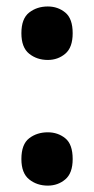

<svg xmlns="http://www.w3.org/2000/svg" viewBox="-20 -564 293 596"><path d="M46.4 -460.9Q46.4 -506.3 70.6 -525.1Q94.7 -543.9 128.4 -543.9Q159.7 -543.9 182.6 -525.1Q205.6 -506.3 205.6 -460.9Q205.6 -416.5 182.6 -397.2Q159.7 -377.9 128.4 -377.9Q94.7 -377.9 70.6 -397.2Q46.4 -416.5 46.4 -460.9ZM46.4 -70.3Q46.4 -116.2 70.6 -134.8Q94.7 -153.3 128.4 -153.3Q159.7 -153.3 182.6 -134.8Q205.6 -116.2 205.6 -70.3Q205.6 -26.4 182.6 -7.1Q159.7 12.2 128.4 12.2Q94.7 12.2 70.6 -7.1Q46.4 -26.4 46.4 -70.3Z"/></svg>

Font: Lunasima
Style: Bold
Weight: 700
Designer: The DocRepair Project, Monotype Design Team
Foundry: Google
Version: Version 2.009